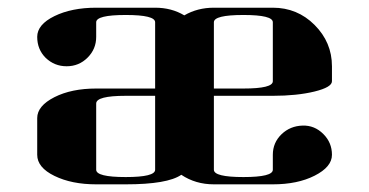

<svg xmlns="http://www.w3.org/2000/svg" viewBox="-20 -481 962 501"><path d="M77.1 -172.9Q77.1 -204.6 122.1 -227.5Q166.5 -250 231 -250H384.8V-422.9Q384.8 -441.9 308.1 -441.9Q231 -441.9 231 -422.9V-384.8Q231 -353 208.5 -330.6Q186 -308.1 153.8 -308.1Q122.1 -308.1 99.1 -330.1Q77.1 -352.1 77.1 -384.8Q77.1 -417 122.1 -439Q167 -460.9 231 -460.9H384.8Q427.7 -460.9 460.9 -440.9Q495.1 -460.9 538.1 -460.9H691.9Q755.9 -460.9 800.8 -416Q846.2 -370.6 846.2 -308.1V-269Q846.2 -253.4 800.8 -242.2Q754.9 -231 691.9 -231H538.1V-38.1Q538.1 -19 615.2 -19Q691.9 -19 691.9 -38.1V-77.1Q691.9 -108.9 714.8 -130.9Q737.3 -152.3 769.5 -153.3Q800.8 -154.3 823.7 -131.3Q846.2 -108.9 846.2 -77.1Q846.2 -45.4 800.8 -22.5Q756.3 0 691.9 0H538.1Q490.2 0 453.1 -24.9Q417 0 308.1 0H231Q167 0 122.1 -22Q77.1 -43.9 77.1 -77.1ZM231 -38.1Q231 -19 308.1 -19Q384.8 -19 384.8 -38.1V-231H308.1Q231 -231 231 -210.9ZM538.1 -250H615.2Q691.9 -250 691.9 -269V-422.9Q691.9 -441.9 615.2 -441.9Q538.1 -441.9 538.1 -422.9Z"/></svg>

Font: Hjet
Style: Regular
Weight: 400
Designer: T. Christopher White
Version: Version 1.2